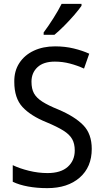

<svg xmlns="http://www.w3.org/2000/svg" viewBox="-20 -964 539 994"><path d="M455 -193Q455 -99 392.5 -44.5Q330 10 225 10Q171 10 125 1.5Q79 -7 46 -23V-109Q81 -92 129.5 -80Q178 -68 226 -68Q295 -68 331 -100.5Q367 -133 367 -185Q367 -220 353.5 -244Q340 -268 308 -288Q276 -308 221 -331Q139 -364 96.5 -410Q54 -456 54 -540Q53 -596 80 -637.5Q107 -679 155 -701.5Q203 -724 265 -724Q317 -724 362 -713Q407 -702 442 -686L415 -609Q380 -625 342 -635Q304 -645 264 -645Q205 -645 174 -616Q143 -587 143 -541Q143 -504 156 -480.5Q169 -457 199.5 -437.5Q230 -418 282 -397Q367 -361 411 -316Q455 -271 455 -193ZM402 -934Q389 -915 364.5 -886.5Q340 -858 312 -830Q284 -802 262 -784H206V-796Q230 -828 256 -869Q282 -910 299 -944H402Z"/></svg>

Font: Noto Sans Thai SemCond
Style: Regular
Weight: 400
Width: 4
Designer: Monotype Design Team
Foundry: Monotype Imaging Inc.
Version: Version 2.002; ttfautohint (v1.8.4.7-5d5b)